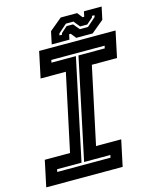

<svg xmlns="http://www.w3.org/2000/svg" viewBox="-141 -923 811 1006"><g transform="rotate(-15 265.0 -420.0)"><path d="M-17 0 13 -141.5H150L239 -558.5H102L132 -700H546.5L516.5 -558.5H380L291 -141.5H427.5L397.5 0ZM59.5 -63H348.5L351.5 -77H209L325 -624H467.5L470.5 -638H181.5L178.5 -624H311L195 -77H62.5ZM204.5 -716 219 -784 286.5 -840H375.5L397.5 -812H406.5L412.5 -840H508.5L494 -772L426.5 -716H337.5L315.5 -744H306.5L300.5 -716ZM256 -751H270L271.5 -759L304.5 -788.5H339.5L367.5 -755H411.5L458.5 -796L460.5 -806H446.5L445 -798L411.5 -768.5H372.5L345.5 -802H304.5L258 -761Z"/></g></svg>

Font: Tourney Thin
Style: Bold Italic
Weight: 700
Italic angle: -12°
Version: Version 1.015